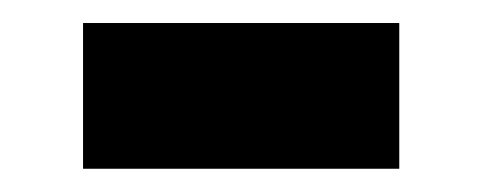

<svg xmlns="http://www.w3.org/2000/svg" viewBox="-20 -391 417 166"><path d="M51.8 -371.1H325.2V-245.1H51.8Z"/></svg>

Font: Montserrat-Arabic ExtraBold
Style: Regular
Weight: 800
Designer: Mohamed Gaber
Foundry: Kief Type Foundry
Version: Version 5.008;PS 005.008;hotconv 1.0.88;makeotf.lib2.5.64775